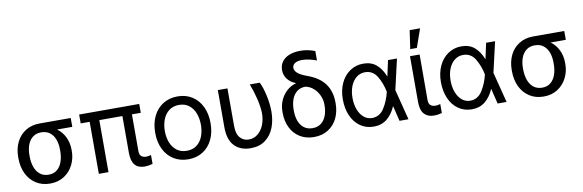

<svg xmlns="http://www.w3.org/2000/svg" viewBox="-52 -1194 5002 1647"><g transform="rotate(-10 2449.0 -370.0)"><path d="M279.3 -513.7H550.8V-436.5H418Q461.9 -405.3 486.3 -355Q510.7 -304.7 510.7 -242.2V-232.4Q510.7 -168.9 482.9 -113.3Q455.1 -57.6 403.1 -23.9Q351.1 9.8 281.2 9.8Q210.4 9.8 157.7 -24.2Q105 -58.1 76.9 -117.4Q48.8 -176.8 48.8 -251V-262.7Q48.8 -334 76.7 -391.1Q104.5 -448.2 157 -481Q209.5 -513.7 279.3 -513.7ZM281.2 -67.4Q325.7 -67.4 355.2 -92Q384.8 -116.7 398.9 -158.2Q413.1 -199.7 413.1 -251V-262.7Q413.1 -311 398.9 -350.3Q384.8 -389.6 354.7 -413.1Q324.7 -436.5 279.3 -436.5Q234.9 -436.5 205.1 -413.1Q175.3 -389.6 160.9 -350.3Q146.5 -311 146.5 -262.7V-251Q146.5 -199.7 160.9 -158.2Q175.3 -116.7 205.6 -92Q235.8 -67.4 281.2 -67.4Z M1150.4 -453.1H1073.2V-132.8Q1073.2 -99.6 1090.3 -86.9Q1107.4 -74.2 1132.8 -74.2Q1143.1 -74.2 1154.8 -76.7Q1166.5 -79.1 1173.8 -81.1V-3.9Q1136.2 6.8 1103.5 6.8Q990.2 6.8 990.2 -131.8V-453.1H789.1V0H705.1V-453.1H627V-530.3H1150.4Z M1242.2 -262.7Q1242.2 -344.2 1272.5 -406.5Q1302.7 -468.8 1357.7 -502.9Q1412.6 -537.1 1484.4 -537.1Q1555.7 -537.1 1610.1 -502.9Q1664.6 -468.8 1694.6 -406.5Q1724.6 -344.2 1724.6 -262.7Q1724.6 -181.2 1694.6 -119.1Q1664.6 -57.1 1610.1 -23.2Q1555.7 10.7 1484.4 10.7Q1412.6 10.7 1357.7 -23.2Q1302.7 -57.1 1272.5 -119.1Q1242.2 -181.2 1242.2 -262.7ZM1640.6 -262.7Q1640.6 -317.4 1623.3 -362.8Q1606 -408.2 1570.8 -435.5Q1535.6 -462.9 1484.4 -462.9Q1432.1 -462.9 1396.7 -435.5Q1361.3 -408.2 1343.8 -362.8Q1326.2 -317.4 1326.2 -262.7Q1326.2 -208 1343.8 -162.8Q1361.3 -117.7 1396.7 -90.6Q1432.1 -63.5 1484.4 -63.5Q1535.6 -63.5 1570.8 -90.6Q1606 -117.7 1623.3 -162.8Q1640.6 -208 1640.6 -262.7Z M1918.9 -530.3V-204.1Q1918.9 -132.8 1949 -99.6Q1979 -66.4 2024.4 -66.4Q2067.4 -66.4 2101.6 -93.3Q2135.7 -120.1 2154.8 -166.7Q2173.8 -213.4 2173.8 -269.5Q2172.4 -325.2 2155.3 -396.2Q2138.2 -467.3 2113.3 -530.3H2200.2Q2223.1 -485.4 2239.5 -411.1Q2255.9 -336.9 2255.9 -269.5Q2255.9 -193.4 2231.4 -130.1Q2207 -66.9 2155.8 -28.6Q2104.5 9.8 2027.3 9.8Q1938 9.8 1886.5 -43.9Q1835 -97.7 1835 -206.1V-530.3Z M2588.9 -739.3Q2624.5 -739.3 2654.1 -733.4Q2683.6 -727.5 2716.8 -714.8V-632.8Q2690.9 -643.1 2656.7 -651.1Q2622.6 -659.2 2590.8 -659.2Q2550.3 -659.2 2528.1 -644.3Q2505.9 -629.4 2505.9 -604.5Q2505.9 -582.5 2528.3 -560.8Q2550.8 -539.1 2609.4 -517.6Q2712.9 -481 2761.7 -414.6Q2810.5 -348.1 2810.5 -251V-242.2Q2810.5 -170.4 2782.7 -113.3Q2754.9 -56.2 2702.6 -23.2Q2650.4 9.8 2580.1 9.8Q2508.8 9.8 2456.3 -22.9Q2403.8 -55.7 2376.2 -113Q2348.6 -170.4 2348.6 -242.2V-251Q2348.6 -305.2 2369.4 -351.3Q2390.1 -397.5 2425.8 -428.7Q2461.4 -460 2503.9 -470.7V-473.6Q2458.5 -491.7 2432.9 -525.1Q2407.2 -558.6 2407.2 -603.5Q2407.2 -644.5 2429 -675Q2450.7 -705.6 2491.7 -722.4Q2532.7 -739.3 2588.9 -739.3ZM2580.1 -67.4Q2624.5 -67.4 2654.5 -90.8Q2684.6 -114.3 2699.2 -153.8Q2713.9 -193.4 2713.9 -242.2V-252Q2713.9 -291 2697 -328.6Q2680.2 -366.2 2649.7 -393.6Q2619.1 -420.9 2580.1 -428.7Q2535.6 -428.7 2505.6 -405Q2475.6 -381.3 2460.9 -341.3Q2446.3 -301.3 2446.3 -252V-242.2Q2446.3 -192.9 2460.7 -153.3Q2475.1 -113.8 2505.4 -90.6Q2535.6 -67.4 2580.1 -67.4Z M2877 -265.6Q2877 -344.2 2905.8 -406Q2934.6 -467.8 2986.1 -502.4Q3037.6 -537.1 3102.5 -537.1Q3171.4 -537.1 3215.8 -499Q3260.3 -460.9 3287.1 -392.6H3287.6L3317.4 -530.3H3395.5L3334.5 -265.1L3402.3 0H3324.2L3292 -132.8H3291Q3262.7 -66.4 3215.3 -27.8Q3168 10.7 3099.6 10.7Q3033.2 10.7 2982.7 -24.4Q2932.1 -59.6 2904.5 -122.3Q2877 -185.1 2877 -265.6ZM3097.7 -64.5Q3164.6 -64.5 3203.6 -126.7Q3242.7 -189 3259.8 -263.7L3260.3 -265.1L3259.8 -266.6Q3244.6 -341.3 3208.5 -401.6Q3172.4 -461.9 3103.5 -461.9Q3062.5 -461.9 3030 -436.8Q2997.6 -411.6 2979.2 -366.5Q2960.9 -321.3 2960.9 -263.7Q2960.9 -207 2978 -161.6Q2995.1 -116.2 3026.4 -90.3Q3057.6 -64.5 3097.7 -64.5Z M3592.8 -530.3 3591.8 -132.8Q3591.8 -74.2 3653.3 -74.2Q3669.4 -74.2 3693.4 -81.1V-2.9Q3677.2 1.5 3661.1 4.2Q3645 6.8 3623 6.8Q3570.3 6.8 3539.6 -26.1Q3508.8 -59.1 3508.8 -131.8V-530.3ZM3544.9 -751H3635.7L3579.1 -589.8H3521.5Z M3731.4 -265.6Q3731.4 -344.2 3760.3 -406Q3789.1 -467.8 3840.6 -502.4Q3892.1 -537.1 3957 -537.1Q4025.9 -537.1 4070.3 -499Q4114.7 -460.9 4141.6 -392.6H4142.1L4171.9 -530.3H4250L4189 -265.1L4256.8 0H4178.7L4146.5 -132.8H4145.5Q4117.2 -66.4 4069.8 -27.8Q4022.5 10.7 3954.1 10.7Q3887.7 10.7 3837.2 -24.4Q3786.6 -59.6 3759 -122.3Q3731.4 -185.1 3731.4 -265.6ZM3952.1 -64.5Q4019 -64.5 4058.1 -126.7Q4097.2 -189 4114.3 -263.7L4114.7 -265.1L4114.3 -266.6Q4099.1 -341.3 4063 -401.6Q4026.9 -461.9 3958 -461.9Q3917 -461.9 3884.5 -436.8Q3852.1 -411.6 3833.7 -366.5Q3815.4 -321.3 3815.4 -263.7Q3815.4 -207 3832.5 -161.6Q3849.6 -116.2 3880.9 -90.3Q3912.1 -64.5 3952.1 -64.5Z M4578.1 -513.7H4849.6V-436.5H4716.8Q4760.7 -405.3 4785.2 -355Q4809.6 -304.7 4809.6 -242.2V-232.4Q4809.6 -168.9 4781.7 -113.3Q4753.9 -57.6 4701.9 -23.9Q4649.9 9.8 4580.1 9.8Q4509.3 9.8 4456.5 -24.2Q4403.8 -58.1 4375.7 -117.4Q4347.7 -176.8 4347.7 -251V-262.7Q4347.7 -334 4375.5 -391.1Q4403.3 -448.2 4455.8 -481Q4508.3 -513.7 4578.1 -513.7ZM4580.1 -67.4Q4624.5 -67.4 4654.1 -92Q4683.6 -116.7 4697.8 -158.2Q4711.9 -199.7 4711.9 -251V-262.7Q4711.9 -311 4697.8 -350.3Q4683.6 -389.6 4653.6 -413.1Q4623.5 -436.5 4578.1 -436.5Q4533.7 -436.5 4503.9 -413.1Q4474.1 -389.6 4459.7 -350.3Q4445.3 -311 4445.3 -262.7V-251Q4445.3 -199.7 4459.7 -158.2Q4474.1 -116.7 4504.4 -92Q4534.7 -67.4 4580.1 -67.4Z"/></g></svg>

Font: Pretendard GOV
Style: Regular
Weight: 400
Designer: Base glyphs from Inter by Rasmus Andersson; Hangeul glyphs from Noto Sans CJK(Source Han Sans) by Jang Soo-young and Kan
Foundry: Kil Hyung-jin
Version: Version 1.309